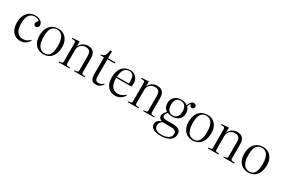

<svg xmlns="http://www.w3.org/2000/svg" viewBox="105 -1946 5078 3466"><g transform="rotate(30 2644.5 -213.0)"><path d="M259 14Q196 14 148.5 -16Q101 -46 73.5 -104Q46 -162 46 -247Q46 -336 75.5 -397Q105 -458 156.5 -490.5Q208 -523 273 -523Q321 -523 357 -507.5Q393 -492 413.5 -466.5Q434 -441 434 -410Q434 -389 427.5 -375.5Q421 -362 409.5 -355Q398 -348 381 -348Q356 -348 344.5 -360.5Q333 -373 333 -392Q333 -407 342.5 -424Q352 -441 370 -468Q351 -484 328 -492Q305 -500 274 -500Q231 -500 196 -477Q161 -454 141 -403.5Q121 -353 121 -269Q121 -153 165.5 -96Q210 -39 282 -39Q333 -39 368.5 -58.5Q404 -78 427 -104L440 -92Q408 -41 364 -13.5Q320 14 259 14Z M744 14Q674 14 622.5 -18Q571 -50 543.5 -108Q516 -166 516 -246Q516 -332 544.5 -393.5Q573 -455 626.5 -489Q680 -523 754 -523Q822 -523 871.5 -491.5Q921 -460 948.5 -403Q976 -346 976 -269Q976 -182 948 -118.5Q920 -55 868 -20.5Q816 14 744 14ZM756 -11Q802 -11 834 -35.5Q866 -60 882.5 -112.5Q899 -165 899 -246Q899 -311 888.5 -358Q878 -405 858 -436.5Q838 -468 808.5 -483.5Q779 -499 741 -499Q694 -499 660.5 -475Q627 -451 609.5 -400Q592 -349 592 -268Q592 -180 612 -123Q632 -66 668.5 -38.5Q705 -11 756 -11Z M1056 0V-17L1106 -23Q1122 -25 1127 -34Q1132 -43 1132 -70V-422Q1132 -458 1126 -470Q1120 -482 1098 -484L1049 -488L1051 -505L1194 -515L1200 -510V-416H1202Q1226 -470 1273 -497Q1320 -524 1373 -524Q1424 -524 1458 -505Q1492 -486 1509 -449Q1526 -412 1526 -358V-64Q1526 -42 1532 -33.5Q1538 -25 1557 -22L1604 -17V0H1379V-17L1425 -22Q1444 -24 1449.5 -33Q1455 -42 1455 -64V-353Q1455 -399 1444.5 -428Q1434 -457 1410.5 -470.5Q1387 -484 1348 -484Q1307 -484 1273.5 -466Q1240 -448 1221.5 -415.5Q1203 -383 1203 -340V-67Q1203 -44 1208 -35Q1213 -26 1228 -24L1282 -17V0Z M1838 14Q1799 14 1773 -1Q1747 -16 1734.5 -48.5Q1722 -81 1722 -133V-486H1647V-503Q1680 -505 1701.5 -518Q1723 -531 1736 -563Q1749 -595 1755 -651L1789 -656L1793 -652V-510H1945V-486H1793V-132Q1793 -79 1810 -56.5Q1827 -34 1867 -34Q1891 -34 1917 -45Q1943 -56 1964 -78L1976 -66Q1947 -26 1914 -6Q1881 14 1838 14Z M2239 14Q2175 14 2126.5 -15Q2078 -44 2051 -102.5Q2024 -161 2024 -248Q2024 -334 2052 -395.5Q2080 -457 2130.5 -490.5Q2181 -524 2248 -524Q2303 -524 2341 -501.5Q2379 -479 2400 -439.5Q2421 -400 2421 -348Q2421 -331 2420 -313Q2419 -295 2416 -276H2098Q2096 -192 2117.5 -140Q2139 -88 2177 -64.5Q2215 -41 2262 -41Q2304 -41 2340.5 -55.5Q2377 -70 2412 -106L2424 -95Q2386 -37 2340 -11.5Q2294 14 2239 14ZM2099 -301H2346Q2348 -313 2348.5 -325.5Q2349 -338 2349 -351Q2349 -431 2322.5 -466.5Q2296 -502 2242 -502Q2201 -502 2170 -481Q2139 -460 2121 -415.5Q2103 -371 2099 -301Z M2497 0V-17L2547 -23Q2563 -25 2568 -34Q2573 -43 2573 -70V-422Q2573 -458 2567 -470Q2561 -482 2539 -484L2490 -488L2492 -505L2635 -515L2641 -510V-416H2643Q2667 -470 2714 -497Q2761 -524 2814 -524Q2865 -524 2899 -505Q2933 -486 2950 -449Q2967 -412 2967 -358V-64Q2967 -42 2973 -33.5Q2979 -25 2998 -22L3045 -17V0H2820V-17L2866 -22Q2885 -24 2890.5 -33Q2896 -42 2896 -64V-353Q2896 -399 2885.5 -428Q2875 -457 2851.5 -470.5Q2828 -484 2789 -484Q2748 -484 2714.5 -466Q2681 -448 2662.5 -415.5Q2644 -383 2644 -340V-67Q2644 -44 2649 -35Q2654 -26 2669 -24L2723 -17V0Z M3319 230Q3269 230 3229 222.5Q3189 215 3160 199.5Q3131 184 3116 160.5Q3101 137 3101 104Q3101 80 3111.5 58.5Q3122 37 3143.5 20Q3165 3 3198 -7V-10Q3167 -21 3151.5 -41.5Q3136 -62 3136 -91Q3136 -117 3151.5 -141.5Q3167 -166 3199 -201V-204Q3163 -224 3144.5 -259.5Q3126 -295 3126 -344Q3126 -398 3149.5 -438.5Q3173 -479 3216.5 -501.5Q3260 -524 3320 -524Q3345 -524 3367.5 -519Q3390 -514 3410.5 -505.5Q3431 -497 3447 -485Q3464 -534 3486.5 -559Q3509 -584 3538 -584Q3558 -584 3571 -577Q3584 -570 3591.5 -559.5Q3599 -549 3599 -536Q3599 -516 3584 -500.5Q3569 -485 3550 -485Q3538 -485 3529 -491Q3520 -497 3511 -511L3494 -538Q3484 -523 3477 -507Q3470 -491 3465 -471Q3486 -449 3498.5 -417.5Q3511 -386 3511 -352Q3511 -296 3487 -256.5Q3463 -217 3420 -196Q3377 -175 3320 -175Q3289 -175 3264.5 -180Q3240 -185 3220 -194Q3205 -176 3194.5 -158.5Q3184 -141 3184 -120Q3184 -105 3190.5 -92.5Q3197 -80 3214 -73Q3231 -66 3260 -66H3399Q3480 -66 3524.5 -38.5Q3569 -11 3569 51Q3569 89 3555.5 118.5Q3542 148 3518.5 169Q3495 190 3463.5 203.5Q3432 217 3395 223.5Q3358 230 3319 230ZM3324 206Q3375 206 3417.5 190.5Q3460 175 3485.5 147Q3511 119 3511 80Q3511 35 3483.5 17Q3456 -1 3403 -1H3221Q3197 14 3180 37.5Q3163 61 3163 94Q3163 153 3205 179.5Q3247 206 3324 206ZM3319 -198Q3377 -198 3408.5 -236Q3440 -274 3440 -349Q3440 -423 3407 -462Q3374 -501 3313 -501Q3257 -501 3227 -463.5Q3197 -426 3197 -349Q3197 -277 3230 -237.5Q3263 -198 3319 -198Z M3854 14Q3784 14 3732.5 -18Q3681 -50 3653.5 -108Q3626 -166 3626 -246Q3626 -332 3654.5 -393.5Q3683 -455 3736.5 -489Q3790 -523 3864 -523Q3932 -523 3981.5 -491.5Q4031 -460 4058.5 -403Q4086 -346 4086 -269Q4086 -182 4058 -118.5Q4030 -55 3978 -20.5Q3926 14 3854 14ZM3866 -11Q3912 -11 3944 -35.5Q3976 -60 3992.5 -112.5Q4009 -165 4009 -246Q4009 -311 3998.5 -358Q3988 -405 3968 -436.5Q3948 -468 3918.5 -483.5Q3889 -499 3851 -499Q3804 -499 3770.5 -475Q3737 -451 3719.5 -400Q3702 -349 3702 -268Q3702 -180 3722 -123Q3742 -66 3778.5 -38.5Q3815 -11 3866 -11Z M4166 0V-17L4216 -23Q4232 -25 4237 -34Q4242 -43 4242 -70V-422Q4242 -458 4236 -470Q4230 -482 4208 -484L4159 -488L4161 -505L4304 -515L4310 -510V-416H4312Q4336 -470 4383 -497Q4430 -524 4483 -524Q4534 -524 4568 -505Q4602 -486 4619 -449Q4636 -412 4636 -358V-64Q4636 -42 4642 -33.5Q4648 -25 4667 -22L4714 -17V0H4489V-17L4535 -22Q4554 -24 4559.5 -33Q4565 -42 4565 -64V-353Q4565 -399 4554.5 -428Q4544 -457 4520.5 -470.5Q4497 -484 4458 -484Q4417 -484 4383.5 -466Q4350 -448 4331.5 -415.5Q4313 -383 4313 -340V-67Q4313 -44 4318 -35Q4323 -26 4338 -24L4392 -17V0Z M5012 14Q4942 14 4890.5 -18Q4839 -50 4811.5 -108Q4784 -166 4784 -246Q4784 -332 4812.5 -393.5Q4841 -455 4894.5 -489Q4948 -523 5022 -523Q5090 -523 5139.5 -491.5Q5189 -460 5216.5 -403Q5244 -346 5244 -269Q5244 -182 5216 -118.5Q5188 -55 5136 -20.5Q5084 14 5012 14ZM5024 -11Q5070 -11 5102 -35.5Q5134 -60 5150.5 -112.5Q5167 -165 5167 -246Q5167 -311 5156.5 -358Q5146 -405 5126 -436.5Q5106 -468 5076.5 -483.5Q5047 -499 5009 -499Q4962 -499 4928.5 -475Q4895 -451 4877.5 -400Q4860 -349 4860 -268Q4860 -180 4880 -123Q4900 -66 4936.5 -38.5Q4973 -11 5024 -11Z"/></g></svg>

Font: Literata 60pt Light
Style: Regular
Weight: 300
Designer: Latin by Veronika Burian and Jose Scaglione. Greek by Irene Vlachou. Cyrillic by Vera Evstafieva.
Foundry: TypeTogether
Version: Version 3.103;gftools[0.9.29]